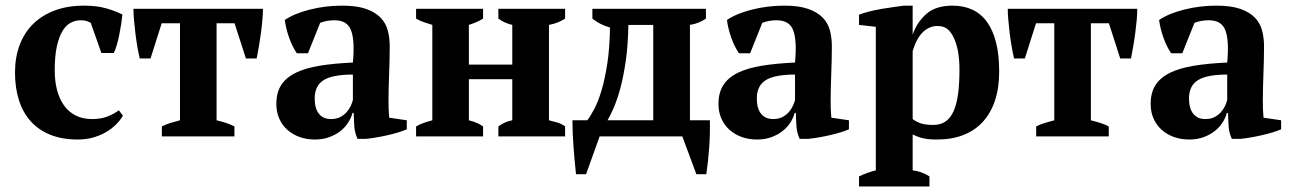

<svg xmlns="http://www.w3.org/2000/svg" viewBox="-20 -488 4616 687"><path d="M419.9 -74.2Q409.7 -56.6 393.6 -41Q377.4 -25.4 356.9 -13.9Q336.4 -2.4 311.8 4.4Q287.1 11.2 258.8 11.2Q202.1 11.2 159.9 -5.9Q117.7 -22.9 89.6 -54.4Q61.5 -85.9 47.6 -130.1Q33.7 -174.3 33.7 -228.5Q33.7 -282.7 50.3 -326.9Q66.9 -371.1 98.6 -402.3Q130.4 -433.6 176.3 -450.7Q222.2 -467.8 280.8 -467.8Q326.2 -467.8 359.6 -458.3Q393.1 -448.7 418 -436Q416.5 -420.4 413.6 -401.4Q410.6 -382.3 406.7 -363.3Q402.8 -344.2 397.9 -327.1Q393.1 -310.1 387.2 -298.3H342.8L304.7 -406.2Q297.4 -410.2 290 -412.8Q282.7 -415.5 268.6 -415.5Q250 -415.5 233.2 -406.7Q216.3 -397.9 203.6 -377Q190.9 -356 183.3 -321.5Q175.8 -287.1 175.8 -235.4Q175.8 -198.7 183.8 -167Q191.9 -135.3 208.3 -111.8Q224.6 -88.4 249.8 -75.2Q274.9 -62 309.6 -62Q341.8 -62 365.5 -71.5Q389.2 -81.1 405.3 -93.3Z M818.8 0H559.1V-35.6Q573.2 -43 590.8 -48.3Q608.4 -53.7 624 -57.6V-404.8H558.6L518.6 -278.8H480Q475.6 -297.9 471.4 -321.5Q467.3 -345.2 464.4 -369.4Q461.4 -393.6 459.5 -416.3Q457.5 -439 457.5 -456.5H920.9Q920.9 -439.9 918.9 -417.5Q917 -395 913.8 -370.8Q910.6 -346.7 906.5 -322.5Q902.3 -298.3 898.4 -278.8H859.9L819.3 -404.8H754.9V-57.6Q776.4 -52.2 790.5 -47.6Q804.7 -43 818.8 -35.6Z M1370.1 -132.3Q1370.1 -112.3 1370.6 -97.7Q1371.1 -83 1372.6 -66.9L1435.5 -57.6V-25.4Q1423.8 -20 1405.5 -14.4Q1387.2 -8.8 1366.7 -4.2Q1346.2 0.5 1325.9 3.9Q1305.7 7.3 1290.5 8.8H1259.3Q1254.4 -2 1251.7 -12.2Q1249 -22.5 1248 -32.7Q1247.1 -43.5 1246.6 -56.2Q1246.1 -68.8 1245.6 -84H1241.2Q1236.8 -66.4 1225.8 -49.3Q1214.8 -32.2 1197.8 -18.8Q1180.7 -5.4 1157.7 2.9Q1134.8 11.2 1106.9 11.2Q1077.1 11.2 1052 2.2Q1026.9 -6.8 1008.3 -23.4Q989.7 -40 979.2 -63.5Q968.8 -86.9 968.8 -116.2Q968.8 -156.7 986.3 -183.8Q1003.9 -210.9 1038.6 -227.8Q1073.2 -244.6 1124.3 -252.9Q1175.3 -261.2 1242.7 -264.2Q1250 -342.8 1236.3 -378.9Q1223.1 -415.5 1176.8 -415.5Q1148.4 -415.5 1125.5 -406.2L1082 -297.4H1042Q1034.7 -308.1 1027.6 -322.3Q1020.5 -336.4 1014.9 -352.1Q1009.3 -367.7 1005.1 -384.3Q1001 -400.9 999 -416.5Q1032.7 -439.5 1088.4 -453.6Q1144 -467.8 1204.6 -467.8Q1256.3 -467.8 1289.3 -456.3Q1322.3 -444.8 1341.3 -425.3Q1360.4 -405.8 1367.4 -379.2Q1374.5 -352.5 1374.5 -322.8Q1374.5 -294.9 1373.8 -270.5Q1373 -246.1 1372.3 -223.1Q1371.6 -200.2 1370.8 -178Q1370.1 -155.8 1370.1 -132.3ZM1164.6 -62Q1183.6 -62 1197.3 -69.1Q1210.9 -76.2 1220.2 -86.7Q1229.5 -97.2 1234.9 -108.9Q1240.2 -120.6 1242.7 -129.9V-221.2Q1169.9 -221.2 1137.9 -201.2Q1106 -181.2 1106 -135.3Q1106 -100.1 1121.1 -81.1Q1136.2 -62 1164.6 -62Z M1708.5 0H1468.8V-35.6Q1481.4 -43 1495.8 -48.1Q1510.3 -53.2 1526.9 -57.6V-398.9Q1510.3 -403.8 1495.8 -408.9Q1481.4 -414.1 1468.8 -421.4V-456.5H1708.5V-421.4Q1687.5 -408.2 1657.7 -398.9V-256.8H1813V-398.9Q1786.1 -404.8 1763.2 -421.4V-456.5H2002V-421.4Q1989.7 -413.6 1976.1 -408Q1962.4 -402.3 1944.3 -398.9V-57.6Q1960.9 -53.7 1975.3 -49.3Q1989.7 -44.9 2002 -35.6V0H1763.2V-35.6Q1786.6 -53.2 1813 -57.6V-204.6H1657.7V-57.6Q1689 -49.8 1708.5 -35.6Z M2125.5 0 2077.1 135.3H2041Q2035.6 83.5 2032 36.4Q2028.3 -10.7 2028.3 -57.6H2081.5Q2092.8 -72.3 2106.7 -98.6Q2120.6 -125 2132.6 -165.3Q2144.5 -205.6 2153.1 -261Q2161.6 -316.4 2162.6 -389.6Q2143.1 -395 2127.7 -403.1Q2112.3 -411.1 2099.6 -421.4V-456.5H2505.9V-421.4Q2493.7 -413.1 2480.2 -407.5Q2466.8 -401.9 2448.7 -398.9V-57.6H2520Q2521 -8.3 2517.6 39.8Q2514.2 87.9 2507.3 135.3H2471.7L2421.4 0ZM2228.5 -398.9Q2227.1 -324.7 2218.8 -268.1Q2210.4 -211.4 2199 -169.9Q2187.5 -128.4 2175.3 -100.8Q2163.1 -73.2 2153.8 -57.6H2317.4V-398.9Z M2952.1 -132.3Q2952.1 -112.3 2952.6 -97.7Q2953.1 -83 2954.6 -66.9L3017.6 -57.6V-25.4Q3005.9 -20 2987.5 -14.4Q2969.2 -8.8 2948.7 -4.2Q2928.2 0.5 2908 3.9Q2887.7 7.3 2872.6 8.8H2841.3Q2836.4 -2 2833.7 -12.2Q2831.1 -22.5 2830.1 -32.7Q2829.1 -43.5 2828.6 -56.2Q2828.1 -68.8 2827.6 -84H2823.2Q2818.8 -66.4 2807.9 -49.3Q2796.9 -32.2 2779.8 -18.8Q2762.7 -5.4 2739.7 2.9Q2716.8 11.2 2689 11.2Q2659.2 11.2 2634 2.2Q2608.9 -6.8 2590.3 -23.4Q2571.8 -40 2561.3 -63.5Q2550.8 -86.9 2550.8 -116.2Q2550.8 -156.7 2568.4 -183.8Q2585.9 -210.9 2620.6 -227.8Q2655.3 -244.6 2706.3 -252.9Q2757.3 -261.2 2824.7 -264.2Q2832 -342.8 2818.4 -378.9Q2805.2 -415.5 2758.8 -415.5Q2730.5 -415.5 2707.5 -406.2L2664.1 -297.4H2624Q2616.7 -308.1 2609.6 -322.3Q2602.5 -336.4 2596.9 -352.1Q2591.3 -367.7 2587.2 -384.3Q2583 -400.9 2581.1 -416.5Q2614.7 -439.5 2670.4 -453.6Q2726.1 -467.8 2786.6 -467.8Q2838.4 -467.8 2871.3 -456.3Q2904.3 -444.8 2923.3 -425.3Q2942.4 -405.8 2949.5 -379.2Q2956.5 -352.5 2956.5 -322.8Q2956.5 -294.9 2955.8 -270.5Q2955.1 -246.1 2954.3 -223.1Q2953.6 -200.2 2952.9 -178Q2952.1 -155.8 2952.1 -132.3ZM2746.6 -62Q2765.6 -62 2779.3 -69.1Q2793 -76.2 2802.2 -86.7Q2811.5 -97.2 2816.9 -108.9Q2822.3 -120.6 2824.7 -129.9V-221.2Q2752 -221.2 2720 -201.2Q2688 -181.2 2688 -135.3Q2688 -100.1 2703.1 -81.1Q2718.3 -62 2746.6 -62Z M3305.7 179.2H3053.7V143.1Q3086.4 127.9 3113.8 121.6V-392.1L3053.7 -398.9V-435.1Q3068.4 -441.4 3089.8 -446.8Q3111.3 -452.1 3134.3 -456.1Q3157.2 -460 3178.5 -462.9Q3199.7 -465.8 3214.4 -467.8H3245.6V-365.2H3246.1Q3261.2 -408.7 3294.9 -438.5Q3328.6 -467.8 3388.2 -467.8Q3428.2 -467.8 3459.2 -453.4Q3490.2 -439 3511.5 -409.7Q3532.7 -380.4 3543.9 -336.2Q3555.2 -292 3555.2 -231.9Q3555.2 -173.8 3540.3 -128.7Q3525.4 -83.5 3496.8 -52.2Q3468.3 -21 3427 -4.9Q3385.7 11.2 3332.5 11.2Q3301.3 11.2 3283.2 6.8Q3274.4 4.9 3264.9 1.5Q3255.4 -2 3245.6 -6.8V121.6Q3259.8 123 3274.4 127.9Q3289.1 132.8 3305.7 143.1ZM3333.5 -395Q3305.7 -395 3282.7 -373.5Q3259.8 -352.1 3245.6 -305.2V-62Q3259.8 -51.3 3276.4 -46.1Q3293 -41 3319.3 -41Q3345.7 -41 3363.5 -53.5Q3381.3 -65.9 3392.3 -90.8Q3403.3 -115.7 3408.2 -152.6Q3413.1 -189.5 3413.1 -237.8Q3413.1 -274.9 3408 -303.2Q3402.8 -331.5 3393.1 -352.1Q3383.8 -372.6 3370.4 -383.8Q3356.9 -395 3333.5 -395Z M3947.3 0H3687.5V-35.6Q3701.7 -43 3719.2 -48.3Q3736.8 -53.7 3752.4 -57.6V-404.8H3687L3647 -278.8H3608.4Q3604 -297.9 3599.9 -321.5Q3595.7 -345.2 3592.8 -369.4Q3589.8 -393.6 3587.9 -416.3Q3585.9 -439 3585.9 -456.5H4049.3Q4049.3 -439.9 4047.4 -417.5Q4045.4 -395 4042.2 -370.8Q4039.1 -346.7 4034.9 -322.5Q4030.8 -298.3 4026.9 -278.8H3988.3L3947.8 -404.8H3883.3V-57.6Q3904.8 -52.2 3918.9 -47.6Q3933.1 -43 3947.3 -35.6Z M4498.5 -132.3Q4498.5 -112.3 4499 -97.7Q4499.5 -83 4501 -66.9L4564 -57.6V-25.4Q4552.2 -20 4533.9 -14.4Q4515.6 -8.8 4495.1 -4.2Q4474.6 0.5 4454.3 3.9Q4434.1 7.3 4418.9 8.8H4387.7Q4382.8 -2 4380.1 -12.2Q4377.4 -22.5 4376.5 -32.7Q4375.5 -43.5 4375 -56.2Q4374.5 -68.8 4374 -84H4369.6Q4365.2 -66.4 4354.2 -49.3Q4343.3 -32.2 4326.2 -18.8Q4309.1 -5.4 4286.1 2.9Q4263.2 11.2 4235.4 11.2Q4205.6 11.2 4180.4 2.2Q4155.3 -6.8 4136.7 -23.4Q4118.2 -40 4107.7 -63.5Q4097.2 -86.9 4097.2 -116.2Q4097.2 -156.7 4114.7 -183.8Q4132.3 -210.9 4167 -227.8Q4201.7 -244.6 4252.7 -252.9Q4303.7 -261.2 4371.1 -264.2Q4378.4 -342.8 4364.7 -378.9Q4351.6 -415.5 4305.2 -415.5Q4276.9 -415.5 4253.9 -406.2L4210.4 -297.4H4170.4Q4163.1 -308.1 4156 -322.3Q4148.9 -336.4 4143.3 -352.1Q4137.7 -367.7 4133.5 -384.3Q4129.4 -400.9 4127.4 -416.5Q4161.1 -439.5 4216.8 -453.6Q4272.5 -467.8 4333 -467.8Q4384.8 -467.8 4417.7 -456.3Q4450.7 -444.8 4469.7 -425.3Q4488.8 -405.8 4495.8 -379.2Q4502.9 -352.5 4502.9 -322.8Q4502.9 -294.9 4502.2 -270.5Q4501.5 -246.1 4500.7 -223.1Q4500 -200.2 4499.3 -178Q4498.5 -155.8 4498.5 -132.3ZM4293 -62Q4312 -62 4325.7 -69.1Q4339.4 -76.2 4348.6 -86.7Q4357.9 -97.2 4363.3 -108.9Q4368.7 -120.6 4371.1 -129.9V-221.2Q4298.3 -221.2 4266.4 -201.2Q4234.4 -181.2 4234.4 -135.3Q4234.4 -100.1 4249.5 -81.1Q4264.6 -62 4293 -62Z"/></svg>

Font: PT Astra Serif
Style: Bold
Weight: 700
Designer: A.Korolkova, I. Chaeva
Foundry: ParaType Ltd
Version: Version 1.002